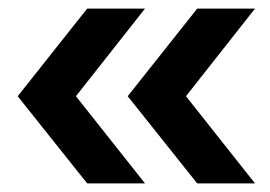

<svg xmlns="http://www.w3.org/2000/svg" viewBox="-20 -492 625 445"><path d="M21 -269 182 -472H316L156 -269L316 -67H182ZM437 -472H571L411 -269L571 -67H437L276 -269Z"/></svg>

Font: BLUETTI 2.0 Medium
Style: Italic
Weight: 500
Designer: Stijn de Vries
Foundry: tokotype
Version: Version 2.005;October 31, 2023;FontCreator 14.0.0.2814 64-bi